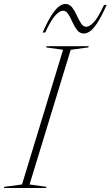

<svg xmlns="http://www.w3.org/2000/svg" viewBox="-63 -948 558 968"><path d="M255 -697 169.5 -709 171.5 -715H384.5L382.5 -709L293.5 -697L86 -18L171.5 -6L169.5 0H-43L-41.5 -6L48 -18ZM474.5 -923Q447 -861 426 -830Q405 -799 388.8 -789Q372.5 -779 360 -779Q339.5 -779 326 -796.2Q312.5 -813.5 302.2 -836.5Q292 -859.5 281.2 -876.8Q270.5 -894 254.5 -894Q238.5 -894 216.5 -871Q194.5 -848 165 -784H152Q179.5 -846.5 200.8 -877.2Q222 -908 238 -918Q254 -928 266.5 -928Q287 -928 300.5 -910.8Q314 -893.5 324.2 -870.5Q334.5 -847.5 345.5 -830.2Q356.5 -813 372 -813Q388 -813 410 -836.2Q432 -859.5 461.5 -923Z"/></svg>

Font: Newsreader 72pt ExtraLight
Style: Italic
Weight: 275
Italic angle: -17°
Designer: Hugues Gentile
Foundry: Production Type
Version: Version 1.003; ttfautohint (v1.8.3)